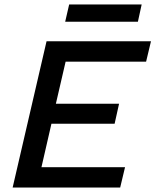

<svg xmlns="http://www.w3.org/2000/svg" viewBox="-20 -846 701 866"><path d="M619 -826 602 -748H274L292 -826ZM37 0 190 -660H661L639 -568H276L232 -378H517L497 -288H212L167 -92H544L522 0Z"/></svg>

Font: Elaine Sans Medium
Style: Italic
Weight: 500
Italic angle: -13°
Designer: Wei Huang
Foundry: Wei Huang
Version: Version 2.001;December 24, 2019;FontCreator 12.0.0.2547 64-b